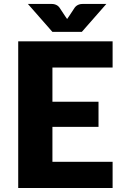

<svg xmlns="http://www.w3.org/2000/svg" viewBox="-20 -934 613 954"><path d="M240.5 -598.5V-428.5H469.5V-303.5H240.5V-130H539.5V0H70.5V-728.5H539.5V-598.5ZM508.5 -914.5 386.5 -775.5H240.5L118.5 -914.5H230.5Q235 -914.5 240.8 -914.2Q246.5 -914 252.5 -912.2Q258.5 -910.5 264.2 -907Q270 -903.5 275 -897L304.5 -852.5Q307 -849 309.2 -845.8Q311.5 -842.5 313.5 -839.5Q315.5 -842.5 317.8 -845.8Q320 -849 322.5 -852.5L351.5 -896.5Q356.5 -903 362.5 -906.8Q368.5 -910.5 374.5 -912.2Q380.5 -914 386.2 -914.2Q392 -914.5 396.5 -914.5Z"/></svg>

Font: Lato ExtraBold
Style: Regular
Weight: 800
Designer: Lukasz Dziedzic with Adam Twardoch and Botio Nikoltchev
Foundry: tyPoland Lukasz Dziedzic
Version: Version 2.015; 2015-08-06; http://www.latofonts.com/